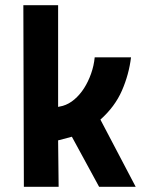

<svg xmlns="http://www.w3.org/2000/svg" viewBox="-20 -720 558 740"><path d="M72 0 70 -700H204V-308L222 -312Q246 -319 267 -337Q288 -355 304 -380Q320 -405 331 -436Q342 -467 345 -499H485Q477 -433 450 -371Q423 -309 367 -259L503 0H362L257 -193L204 -179L206 0Z"/></svg>

Font: Panefresco 999wt
Style: Regular
Weight: 900
Version: Version 1.001